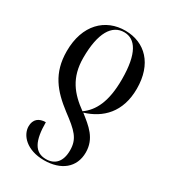

<svg xmlns="http://www.w3.org/2000/svg" viewBox="-189 -646 876 980"><g transform="rotate(30 249.0 -155.5)"><path d="M259 -546C140 -547 50 -461 50 -306C50 -176 112 -105 202 -36C285 26 318 56 318 125C318 192 285 225 233 225C166 225 139 170 139 62C99 62 73 82 73 124C73 176 125 235 227 235C327 235 393 183 393 94C393 11 337 -31 280 -76C379 -106 456 -179 456 -318C456 -464 374 -545 259 -546ZM258 -536C322 -535 366 -475 366 -321C366 -189 329 -120 273 -80C194 -137 140 -201 140 -319C140 -464 184 -537 258 -536Z"/></g></svg>

Font: Noto Serif Display Condensed
Style: Regular
Weight: 400
Width: 3
Designer: Monotype Design Team
Foundry: Monotype Imaging Inc.
Version: Version 2.009